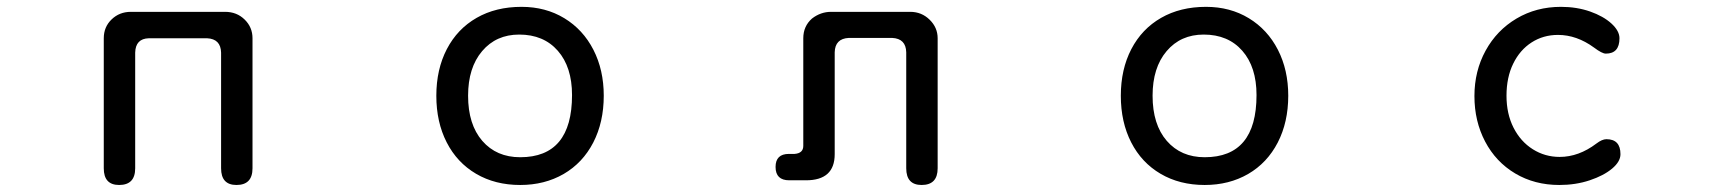

<svg xmlns="http://www.w3.org/2000/svg" viewBox="-20 -519 5040 561"><path d="M585 -407.2H415Q376 -406.2 375 -365.2V-27.3Q375 21.5 328.1 21.5Q283.2 21.5 283.2 -27.3V-407.2Q283.2 -440.4 306.2 -462.4Q329.1 -484.4 362.3 -484.4H637.7Q671.9 -484.4 694.8 -461.9Q717.8 -439.5 717.8 -407.2V-27.3Q717.8 21.5 670.9 21.5Q626 21.5 626 -27.3V-365.2Q625 -405.3 585 -407.2Z M1744.1 -239.3Q1744.1 -162.1 1713.4 -102.5Q1682.6 -43 1627 -10.7Q1571.3 21.5 1500 21.5Q1426.8 21.5 1371.1 -11.2Q1315.4 -43.9 1285.2 -103Q1254.9 -162.1 1254.9 -239.3Q1254.9 -316.4 1285.6 -375.5Q1316.4 -434.6 1372.6 -466.8Q1428.7 -499 1503.9 -499Q1574.2 -499 1628.9 -465.8Q1683.6 -432.6 1713.9 -373.5Q1744.1 -314.5 1744.1 -239.3ZM1347.7 -239.3Q1347.7 -155.3 1389.2 -107.4Q1430.7 -59.6 1500 -59.6Q1651.4 -59.6 1651.4 -241.2Q1651.4 -323.2 1609.9 -370.6Q1568.4 -418 1497.1 -418Q1429.7 -418 1388.7 -369.6Q1347.7 -321.3 1347.7 -239.3Z M2586.9 -408.2H2460Q2419.9 -406.2 2418.9 -366.2V-68.4Q2418.9 7.8 2335 7.8H2286.1Q2246.1 7.8 2246.1 -31.2Q2246.1 -69.3 2285.2 -69.3H2301.8Q2327.1 -71.3 2327.1 -92.8V-407.2Q2327.1 -442.4 2352.5 -464.8Q2377.9 -484.4 2408.2 -484.4H2639.6Q2672.9 -484.4 2696.3 -461.4Q2719.7 -438.5 2719.7 -407.2V-27.3Q2719.7 21.5 2672.9 21.5Q2627.9 21.5 2627.9 -27.3V-366.2Q2627 -406.2 2586.9 -408.2Z M3744.1 -239.3Q3744.1 -162.1 3713.4 -102.5Q3682.6 -43 3627 -10.7Q3571.3 21.5 3500 21.5Q3426.8 21.5 3371.1 -11.2Q3315.4 -43.9 3285.2 -103Q3254.9 -162.1 3254.9 -239.3Q3254.9 -316.4 3285.6 -375.5Q3316.4 -434.6 3372.6 -466.8Q3428.7 -499 3503.9 -499Q3574.2 -499 3628.9 -465.8Q3683.6 -432.6 3713.9 -373.5Q3744.1 -314.5 3744.1 -239.3ZM3347.7 -239.3Q3347.7 -155.3 3389.2 -107.4Q3430.7 -59.6 3500 -59.6Q3651.4 -59.6 3651.4 -241.2Q3651.4 -323.2 3609.9 -370.6Q3568.4 -418 3497.1 -418Q3429.7 -418 3388.7 -369.6Q3347.7 -321.3 3347.7 -239.3Z M4711.9 -407.2Q4711.9 -362.3 4671.9 -362.3Q4661.1 -362.3 4637.7 -379.9Q4586.9 -417 4532.2 -417Q4489.3 -417 4455.1 -395Q4420.9 -373 4401.4 -333Q4381.8 -293 4381.8 -239.3Q4381.8 -186.5 4402.3 -146Q4422.9 -105.5 4458.5 -83Q4494.1 -60.5 4537.1 -60.5Q4592.8 -60.5 4644.5 -99.6Q4661.1 -112.3 4673.8 -112.3Q4714.8 -112.3 4714.8 -68.4Q4714.8 -46.9 4690.4 -26.4Q4666 -5.9 4625 7.8Q4584 21.5 4536.1 21.5Q4463.9 21.5 4407.2 -12.2Q4350.6 -45.9 4319.3 -105.5Q4288.1 -165 4288.1 -238.3Q4288.1 -311.5 4320.8 -371.1Q4353.5 -430.7 4411.1 -464.8Q4468.8 -499 4541 -499Q4586.9 -499 4626 -485.4Q4665 -471.7 4688.5 -450.2Q4711.9 -428.7 4711.9 -407.2Z"/></svg>

Font: KTXP_ComRound
Style: Medium
Weight: 500
Version: Version 1.01;May 16, 2022;FontCreator 13.0.0.2683 64-bit